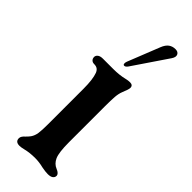

<svg xmlns="http://www.w3.org/2000/svg" viewBox="-238 -730 767 767"><g transform="rotate(45 145.0 -347.0)"><path d="M47 -10Q47 -16 51 -22Q55 -28 61 -33Q71 -43 76 -50Q85 -63 87.5 -80.5Q90 -98 90 -130V-332Q90 -385 80 -412Q76 -422 69 -427Q62 -432 50 -432Q41 -432 35.5 -437.5Q30 -443 30 -452Q30 -460 37.5 -466Q45 -472 60 -472H118Q153 -472 181 -479Q193 -482 203 -482Q220 -482 220 -467Q220 -458 209 -432Q203 -417 201.5 -397Q200 -377 200 -343V-332V-140Q200 -83 210 -60Q220 -38 240 -30Q260 -22 260 -10Q260 -1 252.5 4.5Q245 10 230 10Q216 10 196 6Q172 0 149 0Q119 0 95 6Q79 10 70 10Q47 10 47 -10ZM136 -531 190 -667Q198 -687 210 -695.5Q222 -704 238 -704Q253 -704 258 -693.5Q263 -683 253 -668L154 -522Q147 -512 140 -512Q135 -512 134 -517.5Q133 -523 136 -531Z"/></g></svg>

Font: Raigarh
Style: Regular
Weight: 400
Designer: jaikishan Patel
Foundry: MagicType
Version: Version 1.000;FEAKit 1.0